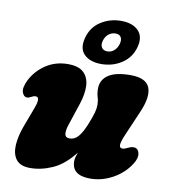

<svg xmlns="http://www.w3.org/2000/svg" viewBox="-79 -748 728 825"><g transform="rotate(10 285.5 -335.0)"><path d="M529.5 -155Q550 -155 554.8 -133.5Q559.5 -112 542 -85.5Q515 -42.5 467.5 -16.2Q420 10 369.5 10Q289 10 289 -51.5Q289 -60.5 291.5 -70.2Q294 -80 298 -90.5Q254 -34 204.8 -12Q155.5 10 107.5 10Q64.5 10 46.2 -13.5Q28 -37 30 -75.8Q32 -114.5 49 -160.5L82 -248.5Q100.5 -297.5 78 -297.5Q69 -297.5 57.5 -291Q49 -286 42 -286Q27 -286 20.5 -305Q14 -324 31 -359Q54 -403.5 95.8 -430.8Q137.5 -458 191 -458Q238 -458 260 -436.5Q282 -415 283.5 -379Q285 -343 270.5 -299.5L237.5 -200Q229.5 -176.5 231.5 -160.5Q233.5 -144.5 252.5 -144.5Q274.5 -144.5 290.5 -163.5Q306.5 -182.5 320.5 -217.5Q335 -253.5 340.2 -272.2Q345.5 -291 345.5 -307.5Q345.5 -324.5 340.5 -340.2Q335.5 -356 335.5 -376.5Q335.5 -415 367.2 -436.5Q399 -458 463.5 -458Q531.5 -458 547 -419.5Q562.5 -381 532.5 -311.5L484 -199Q470 -165.5 470.8 -153.2Q471.5 -141 484 -141Q492.5 -141 510 -150Q520 -155 529.5 -155ZM330.5 -483Q282 -483 256 -508.2Q230 -533.5 243 -582Q256 -630 295.5 -655.2Q335 -680.5 383.5 -680.5Q433.5 -680.5 459 -654.5Q484.5 -628.5 472 -582Q459.5 -535 420 -509Q380.5 -483 330.5 -483ZM369 -623Q352 -623 338.5 -612Q325 -601 320 -582Q315 -564 322.5 -552.5Q330 -541 347 -541Q364 -541 376.8 -552.5Q389.5 -564 394.5 -582Q399.5 -600.5 392.8 -611.8Q386 -623 369 -623Z"/></g></svg>

Font: Fraunces 144pt SuperSoft Black
Style: Italic
Weight: 900
Italic angle: -16°
Version: Version 1.000;[b76b70a41]